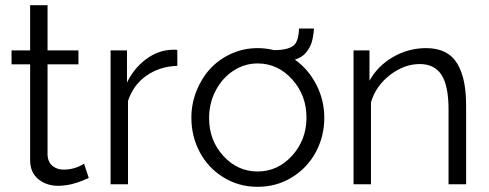

<svg xmlns="http://www.w3.org/2000/svg" viewBox="-20 -717 1903 747"><path d="M325.2 -24.9Q324.7 -24.4 315.2 -20.3Q305.7 -16.1 299.6 -13.7Q293.5 -11.2 281.2 -7.1Q269 -2.9 258.8 -0.5Q248.5 2 234.4 3.9Q220.2 5.9 207 5.9Q160.2 5.9 128.7 -20.3Q97.2 -46.4 97.2 -94.2V-466.8H24.9V-521H97.2V-696.8H165V-521H285.2V-466.8H165V-112.8Q167 -85.4 184.6 -71.3Q202.1 -57.1 228 -57.1Q270.5 -57.1 307.1 -80.1Z M669.9 -460.9Q601.1 -458.5 549.8 -422.6Q498.5 -386.7 478 -324.2V0H410.2V-521H474.1V-396Q501 -450.7 545.4 -484.6Q589.8 -518.6 640.1 -522.9Q659.7 -524.4 669.9 -522.9Z M1127.4 -484.9Q1180.2 -447.3 1210.9 -387.2Q1241.7 -327.1 1241.7 -258.8Q1241.7 -186.5 1208.7 -125.2Q1175.8 -64 1116 -27.1Q1056.2 9.8 982.4 9.8Q908.7 9.8 849.1 -27.1Q789.6 -64 757.1 -125.2Q724.6 -186.5 724.6 -258.8Q724.6 -313 744.1 -362.5Q763.7 -412.1 797.4 -449Q831.1 -485.8 879.4 -507.8Q927.7 -529.8 982.4 -529.8Q1014.2 -529.8 1046.4 -522Q1107.4 -522 1127.4 -544.9Q1142.1 -564 1143.6 -606H1201.7Q1199.2 -574.2 1192.9 -553Q1186.5 -531.7 1170.4 -512.2Q1155.8 -494.1 1127.4 -484.9ZM982.4 -470.2Q931.6 -470.2 888.2 -441.9Q844.7 -413.6 819.1 -364.5Q793.5 -315.4 793.5 -257.8Q793.5 -170.9 848.9 -110.4Q904.3 -49.8 982.4 -49.8Q1060.5 -49.8 1116.5 -111.3Q1172.4 -172.9 1172.4 -259.8Q1172.4 -346.7 1116.5 -408.4Q1060.5 -470.2 982.4 -470.2Z M1793.5 0H1725.1V-291Q1725.1 -382.8 1698 -425.3Q1670.9 -467.8 1613.3 -467.8Q1552.2 -467.8 1497.1 -425Q1441.9 -382.3 1423.3 -318.8V0H1355.5V-521H1417.5V-402.8Q1449.2 -460.4 1509 -495.1Q1568.8 -529.8 1638.2 -529.8Q1680.7 -529.8 1711.2 -514.4Q1741.7 -499 1759.5 -468.8Q1777.3 -438.5 1785.4 -398.4Q1793.5 -358.4 1793.5 -305.2Z"/></svg>

Font: Rawline
Style: Regular
Weight: 400
Designer: Matt McInerney, Pablo Impallari, Rodrigo Fuenzalida
Foundry: Matt McInerney, Pablo Impallari, Rodrigo Fuenzalida
Version: Version 4.020;PS 004.020;hotconv 1.0.88;makeotf.lib2.5.64775